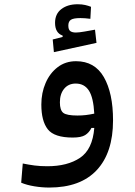

<svg xmlns="http://www.w3.org/2000/svg" viewBox="-20 -634 626 889"><path d="M208 234.4Q173.3 234.4 138.4 228.5Q103.5 222.7 78.1 211.9L85.4 123Q114.3 128.9 140.4 132.3Q166.5 135.7 199.2 135.7Q292.5 135.7 350.6 96.7Q408.7 57.6 416.5 -41.5H403.3Q392.6 -20 374.3 -8.5Q356 2.9 316.9 2.9Q231.4 2.9 201.4 -35.2Q171.4 -73.2 171.4 -149.9Q171.4 -204.1 191.2 -249.8Q210.9 -295.4 247.1 -323Q283.2 -350.6 332 -350.6Q418.5 -350.6 460.9 -276.9Q503.4 -203.1 503.4 -76.7Q503.4 72.8 428 153.6Q352.5 234.4 208 234.4ZM416.5 -107.9Q412.6 -182.1 391.6 -214.6Q370.6 -247.1 330.6 -247.1Q296.9 -247.1 277.1 -223.1Q257.3 -199.2 257.3 -160.2Q257.3 -123.5 273.2 -111.3Q289.1 -99.1 338.4 -99.1Q359.4 -99.1 377.7 -101.3Q396 -103.5 416.5 -107.9ZM229.5 -392.6 224.1 -451.2 270 -462.9V-469.2Q234.9 -481.4 234.9 -528.3Q234.9 -569.8 264.2 -592Q293.5 -614.3 339.4 -614.3Q359.9 -614.3 374.5 -610.8Q389.2 -607.4 401.4 -602.5L398.4 -546.9Q372.1 -550.3 352.5 -550.3Q320.3 -550.3 308.3 -542.5Q296.4 -534.7 296.4 -515.6Q296.4 -497.1 305.2 -490.2Q314 -483.4 331.5 -483.4Q345.7 -483.4 371.8 -488Q397.9 -492.7 419.9 -496.6L426.8 -435.5Z"/></svg>

Font: CaskaydiaCove NFP
Style: Regular
Weight: 400
Designer: Aaron Bell
Foundry: Saja Typeworks
Version: Version 2111.001; VTT 6.35;Nerd Fonts 3.1.1